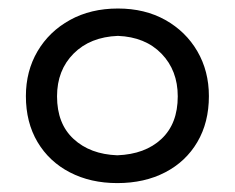

<svg xmlns="http://www.w3.org/2000/svg" viewBox="-20 -754 540 442"><path d="M250 -332.5Q188.5 -332.5 140.9 -357.2Q93.3 -381.8 66.4 -427Q39.6 -472.2 39.6 -532.7Q39.6 -590.3 66.4 -636Q93.3 -681.6 141.1 -708Q189 -734.4 251.5 -734.4Q313.5 -734.4 360.6 -708Q407.7 -681.6 434.3 -636Q460.9 -590.3 460.9 -532.7Q460.9 -472.2 434.3 -427Q407.7 -381.8 360.1 -357.2Q312.5 -332.5 250 -332.5ZM250 -396.5Q314 -398.9 351.6 -434.1Q389.2 -469.2 389.2 -532.2Q389.2 -591.8 351.8 -630.4Q314.5 -668.9 251.5 -671.4Q187.5 -668.9 149.4 -630.6Q111.3 -592.3 111.3 -532.2Q111.3 -469.2 149.4 -434.1Q187.5 -398.9 250 -396.5Z"/></svg>

Font: Pinar DS3-Regular
Style: Regular
Weight: 400
Designer: Amin Abedi
Version: Version 2.000